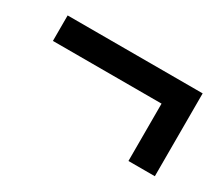

<svg xmlns="http://www.w3.org/2000/svg" viewBox="-61 -509 635 548"><g transform="rotate(30 256.5 -235.5)"><path d="M392 -99V-288H34V-372H479V-99Z"/></g></svg>

Font: Source Sans 3 ExtraLight SemiBold
Style: Regular
Weight: 600
Version: Version 3.052;hotconv 1.1.0;makeotfexe 2.6.0